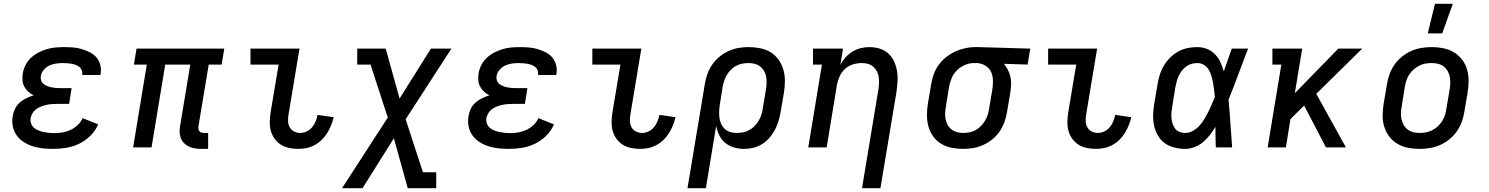

<svg xmlns="http://www.w3.org/2000/svg" viewBox="-20 -776 7840 1011"><path d="M259 8Q231 8 204 5Q177 2 152 -6Q127 -14 105 -28Q83 -42 68 -63Q53 -84 47.5 -110.5Q42 -137 47 -165Q50 -184 59 -203Q68 -222 84 -236Q100 -250 119 -259Q138 -268 157 -274Q141 -282 128.5 -293.5Q116 -305 108 -320Q100 -335 98.5 -353.5Q97 -372 100 -390Q104 -413 115 -434.5Q126 -456 144 -472.5Q162 -489 183.5 -500Q205 -511 227.5 -517.5Q250 -524 273 -526Q296 -528 319 -528Q342 -528 365.5 -526Q389 -524 411 -517.5Q433 -511 453.5 -500.5Q474 -490 488 -473.5Q502 -457 508 -434.5Q514 -412 510 -388L509 -381H413V-384Q415 -395 411 -405.5Q407 -416 398.5 -423Q390 -430 379.5 -434Q369 -438 358 -440Q347 -442 335 -443Q323 -444 312 -444Q294 -444 276 -441.5Q258 -439 241 -431.5Q224 -424 211 -409Q198 -394 195 -377Q193 -365 196 -354Q199 -343 207.5 -335.5Q216 -328 227 -323.5Q238 -319 249 -316.5Q260 -314 271.5 -313Q283 -312 295 -312H357L344 -229H282Q268 -229 254 -228Q240 -227 226 -224Q212 -221 198.5 -216Q185 -211 172.5 -202.5Q160 -194 152 -181Q144 -168 141 -154Q139 -140 143.5 -126.5Q148 -113 158 -104Q168 -95 181.5 -89.5Q195 -84 209 -81Q223 -78 237 -76.5Q251 -75 266 -75Q287 -75 308.5 -78.5Q330 -82 350.5 -91.5Q371 -101 388.5 -117Q406 -133 415 -154L497 -121Q483 -88 456.5 -61.5Q430 -35 396.5 -19Q363 -3 328 2.5Q293 8 259 8Z M1076 8H1040Q1023 8 1007 5.5Q991 3 976.5 -3.5Q962 -10 950.5 -21Q939 -32 933 -46.5Q927 -61 926 -77.5Q925 -94 928 -111L982 -436H850L778 0H681L753 -436H685L699 -520H1161L1147 -436H1079L1025 -111Q1024 -104 1025 -97Q1026 -90 1030 -85Q1034 -80 1040.5 -78Q1047 -76 1054 -76H1076Z M1551 8Q1526 8 1502 3Q1478 -2 1458.5 -14.5Q1439 -27 1425.5 -46Q1412 -65 1406 -87.5Q1400 -110 1400.5 -135Q1401 -160 1405 -185L1447 -436H1299V-520H1557L1499 -171Q1496 -154 1497 -136.5Q1498 -119 1506 -105Q1514 -91 1529 -83.5Q1544 -76 1561 -76Q1578 -76 1595 -84Q1612 -92 1623.5 -106Q1635 -120 1642 -137Q1649 -154 1652 -171L1737 -159Q1732 -137 1723.5 -116Q1715 -95 1703 -75.5Q1691 -56 1674 -39.5Q1657 -23 1636.5 -12Q1616 -1 1594 3.5Q1572 8 1551 8Z M1781 215 2022 -157 1931 -436H1861V-520H2011L2084 -257L2249 -520H2357L2116 -148L2207 131H2277V215H2127L2054 -48L1889 215Z M2659 8Q2631 8 2604 5Q2577 2 2552 -6Q2527 -14 2505 -28Q2483 -42 2468 -63Q2453 -84 2447.5 -110.5Q2442 -137 2447 -165Q2450 -184 2459 -203Q2468 -222 2484 -236Q2500 -250 2519 -259Q2538 -268 2557 -274Q2541 -282 2528.5 -293.5Q2516 -305 2508 -320Q2500 -335 2498.5 -353.5Q2497 -372 2500 -390Q2504 -413 2515 -434.5Q2526 -456 2544 -472.5Q2562 -489 2583.5 -500Q2605 -511 2627.5 -517.5Q2650 -524 2673 -526Q2696 -528 2719 -528Q2742 -528 2765.5 -526Q2789 -524 2811 -517.5Q2833 -511 2853.5 -500.5Q2874 -490 2888 -473.5Q2902 -457 2908 -434.5Q2914 -412 2910 -388L2909 -381H2813V-384Q2815 -395 2811 -405.5Q2807 -416 2798.5 -423Q2790 -430 2779.5 -434Q2769 -438 2758 -440Q2747 -442 2735 -443Q2723 -444 2712 -444Q2694 -444 2676 -441.5Q2658 -439 2641 -431.5Q2624 -424 2611 -409Q2598 -394 2595 -377Q2593 -365 2596 -354Q2599 -343 2607.5 -335.5Q2616 -328 2627 -323.5Q2638 -319 2649 -316.5Q2660 -314 2671.5 -313Q2683 -312 2695 -312H2757L2744 -229H2682Q2668 -229 2654 -228Q2640 -227 2626 -224Q2612 -221 2598.5 -216Q2585 -211 2572.5 -202.5Q2560 -194 2552 -181Q2544 -168 2541 -154Q2539 -140 2543.5 -126.5Q2548 -113 2558 -104Q2568 -95 2581.5 -89.5Q2595 -84 2609 -81Q2623 -78 2637 -76.5Q2651 -75 2666 -75Q2687 -75 2708.5 -78.5Q2730 -82 2750.5 -91.5Q2771 -101 2788.5 -117Q2806 -133 2815 -154L2897 -121Q2883 -88 2856.5 -61.5Q2830 -35 2796.5 -19Q2763 -3 2728 2.5Q2693 8 2659 8Z M3351 8Q3326 8 3302 3Q3278 -2 3258.5 -14.5Q3239 -27 3225.5 -46Q3212 -65 3206 -87.5Q3200 -110 3200.5 -135Q3201 -160 3205 -185L3247 -436H3099V-520H3357L3299 -171Q3296 -154 3297 -136.5Q3298 -119 3306 -105Q3314 -91 3329 -83.5Q3344 -76 3361 -76Q3378 -76 3395 -84Q3412 -92 3423.5 -106Q3435 -120 3442 -137Q3449 -154 3452 -171L3537 -159Q3532 -137 3523.5 -116Q3515 -95 3503 -75.5Q3491 -56 3474 -39.5Q3457 -23 3436.5 -12Q3416 -1 3394 3.5Q3372 8 3351 8Z M3697 215H3600L3691 -331Q3695 -358 3704 -384Q3713 -410 3729 -434Q3745 -458 3767.5 -476.5Q3790 -495 3816 -507Q3842 -519 3868.5 -523.5Q3895 -528 3922 -528Q3953 -528 3983 -522Q4013 -516 4037.5 -501Q4062 -486 4079 -462.5Q4096 -439 4104.5 -410.5Q4113 -382 4113 -351Q4113 -320 4108 -289L4091 -189Q4087 -165 4080 -141Q4073 -117 4061.5 -94.5Q4050 -72 4033 -52Q4016 -32 3994 -18Q3972 -4 3947.5 2Q3923 8 3899 8Q3871 8 3845 0.5Q3819 -7 3799 -23.5Q3779 -40 3767.5 -63.5Q3756 -87 3751 -113ZM3859 -76Q3875 -76 3892 -79Q3909 -82 3924.5 -90.5Q3940 -99 3952.5 -111.5Q3965 -124 3974 -139Q3983 -154 3988.5 -170Q3994 -186 3996 -203L4013 -303Q4016 -320 4016.5 -337Q4017 -354 4014.5 -370.5Q4012 -387 4004 -401Q3996 -415 3984 -425Q3972 -435 3955.5 -439.5Q3939 -444 3922 -444Q3906 -444 3889 -441Q3872 -438 3856.5 -429.5Q3841 -421 3828.5 -408.5Q3816 -396 3807 -381Q3798 -366 3793 -350Q3788 -334 3785 -317L3771 -229Q3768 -211 3767 -193Q3766 -175 3768 -157.5Q3770 -140 3777 -124.5Q3784 -109 3796 -97.5Q3808 -86 3824.5 -81Q3841 -76 3859 -76Z M4519 215 4605 -303Q4608 -320 4608.5 -336.5Q4609 -353 4607 -369.5Q4605 -386 4597.5 -400Q4590 -414 4578.5 -424.5Q4567 -435 4551 -439.5Q4535 -444 4518 -444Q4495 -444 4471.5 -437Q4448 -430 4429.5 -413Q4411 -396 4401 -373.5Q4391 -351 4387 -329L4333 0H4236L4308 -436H4261V-520H4419L4405 -435Q4416 -456 4432.5 -474Q4449 -492 4469.5 -504.5Q4490 -517 4512.5 -522.5Q4535 -528 4558 -528Q4586 -528 4612 -520Q4638 -512 4657.5 -494.5Q4677 -477 4688 -452.5Q4699 -428 4703.5 -401Q4708 -374 4706 -345.5Q4704 -317 4700 -289L4616 215Z M5051 8Q5020 8 4990 2Q4960 -4 4935.5 -19Q4911 -34 4894 -57.5Q4877 -81 4869 -109.5Q4861 -138 4861 -169Q4861 -200 4866 -231L4883 -331Q4887 -357 4896 -383Q4905 -409 4921.5 -432.5Q4938 -456 4960.5 -474Q4983 -492 5008.5 -504Q5034 -516 5061 -522Q5088 -528 5114 -528H5131L5405 -520L5391 -436L5266 -440Q5278 -426 5287 -408.5Q5296 -391 5300.5 -371.5Q5305 -352 5304 -331Q5303 -310 5300 -289L5283 -189Q5279 -162 5270 -136Q5261 -110 5245 -86Q5229 -62 5206.5 -43.5Q5184 -25 5158 -13Q5132 -1 5105 3.5Q5078 8 5051 8ZM5051 -76Q5067 -76 5084 -79Q5101 -82 5116.5 -90.5Q5132 -99 5144.5 -111.5Q5157 -124 5166 -139Q5175 -154 5180.5 -170Q5186 -186 5188 -203L5205 -303Q5209 -327 5208.5 -351.5Q5208 -376 5199 -396.5Q5190 -417 5170 -429.5Q5150 -442 5126 -444H5109Q5085 -444 5061 -434Q5037 -424 5019 -406Q5001 -388 4991 -364.5Q4981 -341 4977 -317L4961 -217Q4958 -200 4957 -183Q4956 -166 4959 -149.5Q4962 -133 4969.5 -119Q4977 -105 4989.5 -95Q5002 -85 5018 -80.5Q5034 -76 5051 -76Z M5751 8Q5726 8 5702 3Q5678 -2 5658.5 -14.5Q5639 -27 5625.5 -46Q5612 -65 5606 -87.5Q5600 -110 5600.5 -135Q5601 -160 5605 -185L5647 -436H5499V-520H5757L5699 -171Q5696 -154 5697 -136.5Q5698 -119 5706 -105Q5714 -91 5729 -83.5Q5744 -76 5761 -76Q5778 -76 5795 -84Q5812 -92 5823.5 -106Q5835 -120 5842 -137Q5849 -154 5852 -171L5937 -159Q5932 -137 5923.5 -116Q5915 -95 5903 -75.5Q5891 -56 5874 -39.5Q5857 -23 5836.5 -12Q5816 -1 5794 3.5Q5772 8 5751 8Z M6221 8Q6192 8 6164 1Q6136 -6 6113.5 -22Q6091 -38 6077 -62.5Q6063 -87 6057 -114.5Q6051 -142 6052 -171.5Q6053 -201 6058 -231L6075 -331Q6079 -356 6086.5 -381Q6094 -406 6108 -429.5Q6122 -453 6141.5 -472.5Q6161 -492 6184.5 -505Q6208 -518 6234 -523Q6260 -528 6285 -528Q6312 -528 6336.5 -518Q6361 -508 6378.5 -489.5Q6396 -471 6406.5 -448Q6417 -425 6424 -400Q6435 -430 6445 -460Q6455 -490 6466 -520H6552Q6526 -453 6501 -385.5Q6476 -318 6449 -251Q6455 -189 6459 -126Q6463 -63 6468 0H6382Q6381 -27 6380.5 -54Q6380 -81 6380 -108Q6367 -86 6351 -65.5Q6335 -45 6315 -28Q6295 -11 6270 -1.5Q6245 8 6221 8ZM6221 -76Q6242 -76 6261.5 -87Q6281 -98 6295.5 -114Q6310 -130 6321.5 -149Q6333 -168 6342.5 -187Q6352 -206 6360 -225.5Q6368 -245 6377 -265Q6375 -284 6373 -302.5Q6371 -321 6367.5 -339.5Q6364 -358 6359 -375.5Q6354 -393 6345 -408.5Q6336 -424 6320 -434Q6304 -444 6285 -444Q6270 -444 6255 -440Q6240 -436 6227 -426.5Q6214 -417 6203.5 -404Q6193 -391 6186.5 -376.5Q6180 -362 6176 -347Q6172 -332 6169 -317L6153 -217Q6150 -201 6148.5 -185.5Q6147 -170 6148.5 -154.5Q6150 -139 6154.5 -124.5Q6159 -110 6168 -98.5Q6177 -87 6191.5 -81.5Q6206 -76 6221 -76Z M6962 0 6847 -220 6775 -149 6751 0H6655L6727 -436H6680V-520H6837L6798 -285L7027 -520H7153L6911 -282L7067 0Z M7455 8Q7423 8 7393 2Q7363 -4 7338 -19Q7313 -34 7295.5 -57Q7278 -80 7269 -108.5Q7260 -137 7260.5 -168.5Q7261 -200 7266 -231L7283 -331Q7287 -358 7296.5 -384.5Q7306 -411 7322.5 -435Q7339 -459 7362 -477.5Q7385 -496 7411 -507.5Q7437 -519 7464.5 -523.5Q7492 -528 7518 -528Q7550 -528 7580 -522Q7610 -516 7635 -501Q7660 -486 7678 -463Q7696 -440 7704.5 -411.5Q7713 -383 7713 -351.5Q7713 -320 7708 -289L7691 -189Q7687 -162 7677.5 -135.5Q7668 -109 7651.5 -85Q7635 -61 7612 -42.5Q7589 -24 7563 -12.5Q7537 -1 7509 3.5Q7481 8 7455 8ZM7455 -76Q7471 -76 7488 -79Q7505 -82 7521 -90Q7537 -98 7550.5 -110.5Q7564 -123 7573.5 -138Q7583 -153 7588.5 -169.5Q7594 -186 7596 -203L7613 -303Q7616 -320 7616.5 -337.5Q7617 -355 7614 -371Q7611 -387 7603 -401.5Q7595 -416 7582 -426Q7569 -436 7552.5 -440Q7536 -444 7518 -444Q7502 -444 7485 -441Q7468 -438 7452.5 -430Q7437 -422 7423 -409.5Q7409 -397 7399.5 -382Q7390 -367 7385 -350.5Q7380 -334 7377 -317L7361 -217Q7358 -200 7357 -182.5Q7356 -165 7359.5 -149Q7363 -133 7371 -118.5Q7379 -104 7392 -94Q7405 -84 7421 -80Q7437 -76 7455 -76ZM7498 -600 7536 -756H7630L7574 -600Z"/></svg>

Font: Iosevka HT Medium Extended
Style: Italic
Weight: 500
Width: 7
Italic angle: -9°
Monospace: yes
Designer: Belleve Invis
Foundry: Belleve Invis
Version: Version 32.3.0; ttfautohint (v1.8.4)